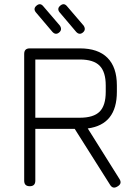

<svg xmlns="http://www.w3.org/2000/svg" viewBox="-20 -870 632 897"><path d="M225 -721 147 -813Q134 -830 151 -844Q168 -858 182 -841L260 -750Q272 -731 256 -718Q240 -705 225 -721ZM336 -721 258 -813Q245 -830 262 -844Q279 -858 293 -841L371 -750Q383 -731 367 -718Q351 -705 336 -721ZM145 -26Q145 0 119 0Q93 0 93 -26V-618Q93 -644 119 -644H353Q438 -644 482 -600Q526 -556 526 -471V-441Q526 -288 390 -270L538 -34Q552 -12 529 1Q507 15 494 -7L329 -268H145ZM353 -592H145V-320H353Q417 -320 445.5 -348.5Q474 -377 474 -441V-471Q474 -534 445.5 -563Q417 -592 353 -592Z"/></svg>

Font: Jura
Style: Regular
Weight: 400
Designer: Daniel Johnson, Alexei Vanyashin
Foundry: Daniel Johnson
Version: Version 5.103